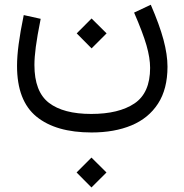

<svg xmlns="http://www.w3.org/2000/svg" viewBox="-20 -348 791 825"><path d="M309.1 393.1 373 329.1 437.5 393.1 373 457.5ZM309.6 -204.6 373.5 -268.6 438 -204.6 373.5 -140.1ZM556.2 -293.9 627.9 -327.6Q665 -242.2 682.4 -177.7Q699.7 -113.3 699.7 -61.5Q699.7 34.7 658.9 97.4Q618.2 160.2 544.9 190.7Q471.7 221.2 373.5 221.2Q220.2 221.2 136.7 153.1Q53.2 85 53.2 -64.9Q53.2 -105.5 60.1 -157.7Q66.9 -210 82 -283.2L154.8 -267.1Q139.6 -191.4 133.8 -146.2Q127.9 -101.1 127.9 -68.8Q127.9 45.9 190.2 93.8Q252.4 141.6 372.1 141.6Q490.7 141.6 557.9 96.4Q625 51.3 625 -56.2Q625 -99.1 609.4 -153.3Q593.8 -207.5 556.2 -293.9Z"/></svg>

Font: Estedad-FD Regular
Style: FD-Regular
Weight: 400
Designer: Amin Abedi
Version: Version 7.3